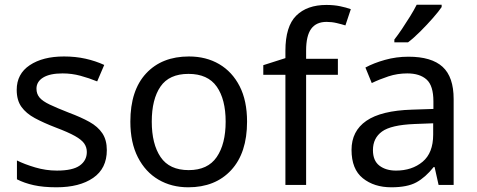

<svg xmlns="http://www.w3.org/2000/svg" viewBox="-20 -786 2029 816"><path d="M434 -148Q434 -70 376 -30Q318 10 220 10Q164 10 123.5 1Q83 -8 52 -24V-104Q84 -88 129.5 -74.5Q175 -61 222 -61Q289 -61 319 -82.5Q349 -104 349 -140Q349 -160 338 -176Q327 -192 298.5 -208Q270 -224 217 -244Q165 -264 128 -284Q91 -304 71 -332Q51 -360 51 -404Q51 -472 106.5 -509Q162 -546 252 -546Q301 -546 343.5 -536.5Q386 -527 423 -510L393 -440Q359 -454 322 -464Q285 -474 246 -474Q192 -474 163.5 -456.5Q135 -439 135 -409Q135 -387 148 -371.5Q161 -356 191.5 -341.5Q222 -327 273 -307Q324 -288 360 -268Q396 -248 415 -219.5Q434 -191 434 -148Z M1030 -269Q1030 -136 962.5 -63Q895 10 780 10Q709 10 653.5 -22.5Q598 -55 566 -117.5Q534 -180 534 -269Q534 -402 601 -474Q668 -546 783 -546Q856 -546 911.5 -513.5Q967 -481 998.5 -419.5Q1030 -358 1030 -269ZM625 -269Q625 -174 662.5 -118.5Q700 -63 782 -63Q863 -63 901 -118.5Q939 -174 939 -269Q939 -364 901 -418Q863 -472 781 -472Q699 -472 662 -418Q625 -364 625 -269Z M1416 -468H1281V0H1193V-468H1099V-509L1193 -539V-570Q1193 -674 1239 -719.5Q1285 -765 1367 -765Q1399 -765 1425.5 -759.5Q1452 -754 1471 -747L1448 -678Q1432 -683 1411 -688Q1390 -693 1368 -693Q1324 -693 1302.5 -663.5Q1281 -634 1281 -571V-536H1416Z M1716 -545Q1814 -545 1861 -502Q1908 -459 1908 -365V0H1844L1827 -76H1823Q1788 -32 1749.5 -11Q1711 10 1643 10Q1570 10 1522 -28.5Q1474 -67 1474 -149Q1474 -229 1537 -272.5Q1600 -316 1731 -320L1822 -323V-355Q1822 -422 1793 -448Q1764 -474 1711 -474Q1669 -474 1631 -461.5Q1593 -449 1560 -433L1533 -499Q1568 -518 1616 -531.5Q1664 -545 1716 -545ZM1742 -259Q1642 -255 1603.5 -227Q1565 -199 1565 -148Q1565 -103 1592.5 -82Q1620 -61 1663 -61Q1731 -61 1776 -98.5Q1821 -136 1821 -214V-262ZM1857 -756Q1845 -738 1820 -709.5Q1795 -681 1766.5 -652.5Q1738 -624 1714 -606H1656V-618Q1671 -637 1688.5 -663Q1706 -689 1723 -716.5Q1740 -744 1751 -766H1857Z"/></svg>

Font: Noto Sans Glagolitic
Style: Regular
Weight: 400
Designer: Monotype Design Team
Foundry: Monotype Imaging Inc.
Version: Version 2.004; ttfautohint (v1.8.4.7-5d5b)